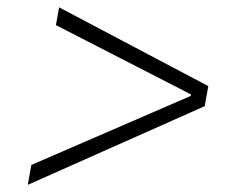

<svg xmlns="http://www.w3.org/2000/svg" viewBox="-20 -608 626 523"><path d="M55.7 -104.5 65.4 -158.7 499.5 -346.7 500.5 -350.6 132.3 -539.6 141.1 -587.9 547.4 -373.5 537.6 -318.8Z"/></svg>

Font: Cascadia Code ExtraLight
Style: Italic
Weight: 200
Italic angle: -10°
Monospace: yes
Designer: Aaron Bell
Foundry: Saja Typeworks
Version: Version 2404.023; ttfautohint (v1.8.4)